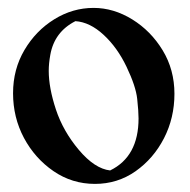

<svg xmlns="http://www.w3.org/2000/svg" viewBox="-20 -448 477 481"><path d="M217.8 12.7Q160.6 12.7 114 -19.3Q67.4 -51.3 40 -102.5Q12.7 -153.8 12.7 -214.4Q12.7 -274.4 41.3 -322.8Q69.8 -371.1 116 -399.7Q162.1 -428.2 214.4 -428.2Q264.6 -428.2 311.3 -399.4Q357.9 -370.6 387.5 -322Q417 -273.4 417 -212.9Q417 -152.8 390.9 -101.8Q364.7 -50.8 319.6 -19Q274.4 12.7 217.8 12.7ZM255.9 -21Q327.1 -55.7 327.1 -151.4Q327.1 -168.9 323.7 -200.4Q320.3 -231.9 297.1 -280.5Q273.9 -329.1 239.5 -360.8Q205.1 -392.6 168.9 -395Q116.2 -368.2 106 -310.5Q102.1 -289.1 102.1 -270.5Q102.1 -228 120.1 -173.6Q138.2 -119.1 177.7 -72.3Q217.3 -25.4 255.9 -21Z"/></svg>

Font: Quaaykop
Style: Medium
Weight: 500
Designer: Tup Wanders
Foundry: Free font, DO NOT SELL
Version: Version 1.00;July 31, 2023;FontCreator 11.5.0.2430 64-bit